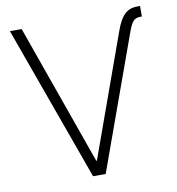

<svg xmlns="http://www.w3.org/2000/svg" viewBox="-81 -790 796 863"><g transform="rotate(-10 317.5 -358.5)"><path d="M602.5 -716.8H615.2V-668.9H608.4Q586.9 -668.9 575.9 -656.7Q564.9 -644.5 553.7 -614.3L332 0H274.4L19.5 -707H73.2L300.8 -65.4L303.7 -66.4L502.9 -620.1Q520.5 -670.9 543 -693.8Q565.4 -716.8 602.5 -716.8Z"/></g></svg>

Font: Pretendard JP ExtraLight
Style: Regular
Weight: 200
Designer: Base glyphs from Inter by Rasmus Andersson; Hangeul glyphs from Noto Sans CJK(Source Han Sans) by Jang Soo-young and Kan
Foundry: Kil Hyung-jin
Version: Version 1.309